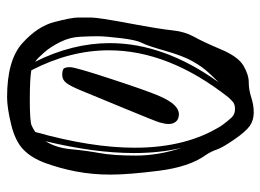

<svg xmlns="http://www.w3.org/2000/svg" viewBox="-120 -611 761 561"><g transform="rotate(90 260.5 -330.5)"><path d="M392.6 -83C415.7 -178.7 427.2 -264.8 427.2 -341.3C427.2 -391.8 422.2 -438.2 412.1 -480.5C427.1 -435.2 434.6 -390.6 434.6 -346.7C434.6 -302.7 432.1 -267.4 427.2 -240.7C422.4 -214 418.6 -186.3 416 -157.5C413.4 -128.7 405.6 -103.8 392.6 -83ZM171.4 -661.1C153.8 -650.4 138 -628.3 124 -595C110 -561.6 97.9 -535.7 87.6 -517.3C77.4 -498.9 71.1 -478.1 68.8 -454.8C66.6 -431.6 59.7 -389.3 48.3 -328.1C36.9 -266.9 31.2 -229.8 31.2 -216.8V-178.2C31.2 -165.5 35.6 -142.5 44.2 -109.1C52.8 -75.8 73.6 -44.4 106.7 -14.9C139.7 14.6 192.1 29.3 263.7 29.3C284.2 29.3 310.6 25.4 343 17.6C375.4 9.8 399.9 -2 416.5 -17.8C433.1 -33.6 446.5 -55.3 456.5 -82.8C466.6 -110.3 474.8 -140.1 481 -172.1C487.1 -204.2 490.2 -237.6 490.2 -272.5C490.2 -307.3 486.5 -354.4 479 -413.8C471.5 -473.2 456.4 -518.7 433.6 -550.3C426.1 -561.4 420.6 -572.3 417 -583.3C413.4 -594.2 403.7 -611.1 387.9 -634C372.2 -657 358.7 -672.3 347.7 -679.9C336.6 -687.6 323.6 -691.4 308.8 -691.4C294 -691.4 279.2 -689 264.4 -684.1C249.6 -679.2 234.9 -676.8 220.2 -676.8C205.6 -676.8 189.3 -671.5 171.4 -661.1ZM298.3 -636.7C308.4 -636.7 316.7 -633.5 323 -627C329.3 -620.4 337.1 -611 346.2 -598.6C389.8 -530.3 411.6 -445.3 411.6 -343.8C411.6 -258.8 396.3 -161.9 365.7 -53.2C360.8 -49.6 354.6 -46.1 346.9 -42.5C339.3 -38.9 314.4 -37.1 272.2 -37.1C230.1 -37.1 201.2 -38.6 185.5 -41.5C146.5 -116.7 127 -192.2 127 -268.1C127 -384.6 173 -501.3 265.1 -618.2C266.4 -619.1 269.8 -622.5 275.1 -628.2C280.5 -633.9 288.2 -636.7 298.3 -636.7ZM180.7 -136C183.6 -133.2 189.8 -131.8 199.2 -131.8C208.7 -131.8 216.6 -136.1 222.9 -144.5C229.2 -153 237.1 -168.6 246.3 -191.4C255.6 -214.2 272.5 -255 296.9 -314C321.3 -372.9 335 -407.2 337.9 -417C340.8 -426.8 342.3 -435.6 342.3 -443.6C342.3 -451.6 339.9 -458.4 335.2 -464.1C330.5 -469.8 323.3 -472.7 313.7 -472.7C304.1 -472.7 294.9 -467.9 286.1 -458.5C277.3 -449.1 268.4 -433.8 259.3 -412.6C250.2 -391.4 234 -345.7 210.9 -275.4C187.8 -205.1 176.3 -165 176.3 -155C176.3 -145.1 177.7 -138.8 180.7 -136ZM220.2 -588.4C144 -482.3 106 -376.5 106 -271C106 -198.1 124.2 -125.2 160.6 -52.2C152.8 -58.1 143.5 -67.3 132.6 -79.8C121.7 -92.4 111.7 -107.9 102.5 -126.5C93.4 -145 88.4 -164.1 87.4 -183.8C86.4 -203.5 85.9 -220.5 85.9 -234.9C85.9 -249.2 87.7 -271.6 91.3 -302C94.9 -332.4 99.5 -353.2 105.2 -364.3C110.9 -375.3 118.7 -398.1 128.4 -432.6C138.2 -467.1 148.4 -493.9 159.2 -512.9C169.9 -532 181.6 -548.2 194.1 -561.5C206.6 -574.9 215.3 -583.8 220.2 -588.4Z"/></g></svg>

Font: Drukaatie burti
Style: Regular
Weight: 400
Version: Version 0.14.4